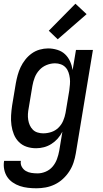

<svg xmlns="http://www.w3.org/2000/svg" viewBox="-31 -788 551 1031"><path d="M165 223Q142 223 119.5 220.5Q97 218 76 211Q55 204 37 191.5Q19 179 7.5 161.5Q-4 144 -8.5 121.5Q-13 99 -9 76H81Q78 93 86 107.5Q94 122 107.5 130Q121 138 137.5 140.5Q154 143 171 143Q193 143 215 133.5Q237 124 252 106Q267 88 275 66Q283 44 287 22L304 -81Q294 -61 279 -44Q264 -27 245 -15Q226 -3 205 2.5Q184 8 163 8Q136 8 112 0Q88 -8 70.5 -25.5Q53 -43 43.5 -66.5Q34 -90 30.5 -115.5Q27 -141 28.5 -167.5Q30 -194 34 -221L54 -341Q58 -363 64 -385Q70 -407 80 -428Q90 -449 105 -468Q120 -487 139.5 -501Q159 -515 182 -521.5Q205 -528 227 -528Q252 -528 276.5 -520.5Q301 -513 318 -497Q335 -481 345 -459Q355 -437 359 -412L377 -520H468L376 36Q372 60 364 84.5Q356 109 341.5 131.5Q327 154 307 172.5Q287 191 263 202.5Q239 214 214 218.5Q189 223 165 223ZM201 -72Q223 -72 244.5 -79Q266 -86 282.5 -102Q299 -118 308 -139Q317 -160 321 -182L341 -302Q343 -318 344.5 -335Q346 -352 344 -368Q342 -384 337 -399Q332 -414 321.5 -425.5Q311 -437 296 -442.5Q281 -448 265 -448Q242 -448 219.5 -439Q197 -430 180.5 -412Q164 -394 155.5 -372Q147 -350 143 -327L123 -207Q120 -192 119 -176Q118 -160 120.5 -144.5Q123 -129 129 -115.5Q135 -102 145.5 -91.5Q156 -81 171 -76.5Q186 -72 201 -72ZM279 -577 231 -623 374 -768 434 -712Z"/></svg>

Font: Iosevka Medium
Style: Italic
Weight: 500
Italic angle: -9°
Monospace: yes
Designer: Belleve Invis
Foundry: Belleve Invis
Version: Version 32.5.0; ttfautohint (v1.8.4)